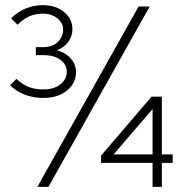

<svg xmlns="http://www.w3.org/2000/svg" viewBox="-20 -725 709 745"><path d="M572 0V-93H372V-121L568 -350H608V-126H650V-93H608V0ZM421 -126H572V-302ZM148 -345Q111 -345 78 -357Q45 -369 19 -394L44 -419Q68 -396 93 -387Q118 -378 148 -378Q189 -378 214 -397.5Q239 -417 239 -447Q239 -474 215 -492.5Q191 -511 149 -511H119V-542H147Q184 -542 204.5 -562.5Q225 -583 225 -610Q225 -636 202.5 -654Q180 -672 146 -672Q118 -672 95.5 -662.5Q73 -653 48 -629L23 -654Q50 -680 81 -692.5Q112 -705 146 -705Q196 -705 228.5 -678.5Q261 -652 261 -611Q261 -586 246 -564Q231 -542 201 -530Q236 -520 255.5 -497Q275 -474 275 -445Q275 -402 239.5 -373.5Q204 -345 148 -345ZM125 0 518 -700H561L168 0Z"/></svg>

Font: Red Hat Display VF
Style: Regular
Weight: 300
Designer: Pentagram, MCKL
Foundry: Pentagram, MCKL
Version: Version 1.023